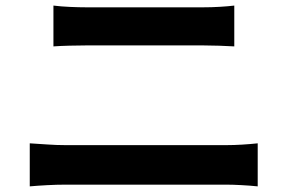

<svg xmlns="http://www.w3.org/2000/svg" viewBox="-20 -699 1040 682"><path d="M169.8 -679.2Q196.9 -675.8 229.3 -674.4Q261.7 -673 287.1 -673Q308.2 -673 343.2 -673Q378.1 -673 419.8 -673Q461.5 -673 505.4 -673Q549.3 -673 588.7 -673Q628.2 -673 657.9 -673Q687.6 -673 701.2 -673Q731.4 -673 761.1 -674.8Q790.8 -676.6 812.2 -679.2V-534.2Q790.8 -535.4 759.1 -536.6Q727.3 -537.7 701.2 -537.7Q687.9 -537.7 656.6 -537.7Q625.3 -537.7 583.1 -537.7Q540.9 -537.7 495.4 -537.7Q449.8 -537.7 407.7 -537.7Q365.6 -537.7 333.8 -537.7Q302 -537.7 287.8 -537.7Q259.4 -537.7 227.3 -536.8Q195.3 -536 169.8 -534.2ZM85.7 -189.9Q115.5 -188.1 148.5 -185.8Q181.4 -183.5 211.1 -183.5Q224.4 -183.5 259 -183.5Q293.5 -183.5 341.5 -183.5Q389.4 -183.5 444.1 -183.5Q498.9 -183.5 553.3 -183.5Q607.6 -183.5 655.5 -183.5Q703.3 -183.5 737.5 -183.5Q771.8 -183.5 785.2 -183.5Q810.6 -183.5 840.1 -185.3Q869.6 -187.1 895.4 -189.9V-37Q868.8 -39.8 837.9 -41.4Q807.1 -43.1 785.2 -43.1Q771.8 -43.1 737.5 -43.1Q703.3 -43.1 655.5 -43.1Q607.6 -43.1 553.3 -43.1Q498.9 -43.1 444.1 -43.1Q389.4 -43.1 341.5 -43.1Q293.5 -43.1 259 -43.1Q224.4 -43.1 211.1 -43.1Q181.4 -43.1 147.7 -41.3Q114 -39.5 85.7 -37Z"/></svg>

Font: Noto Sans TC
Style: Regular
Weight: 100
Designer: Ryoko NISHIZUKA 西塚涼子 (kana, bopomofo & ideographs); Paul D. Hunt (Latin, Greek & Cyrillic); Sandoll Communications 산돌커뮤니
Foundry: Adobe
Version: Version 2.004;hotconv 1.0.118;makeotfexe 2.5.65603